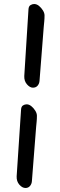

<svg xmlns="http://www.w3.org/2000/svg" viewBox="-20 -716 301 957"><path d="M198 -582 177 -313Q176 -299 167.5 -289Q159 -279 144 -279Q129 -279 114.5 -295.5Q100 -312 101 -337L122 -670Q123 -685 132 -690.5Q141 -696 150 -696Q163 -696 174.5 -686.5Q186 -677 194 -664Q202 -651 202 -639Q202 -622 200.5 -608Q199 -594 198 -582ZM160 -82 139 187Q138 201 129.5 211Q121 221 107 221Q91 221 76.5 204.5Q62 188 63 163L85 -170Q86 -185 94.5 -190.5Q103 -196 113 -196Q125 -196 136.5 -186.5Q148 -177 156 -164Q164 -151 164 -139Q164 -122 162.5 -108Q161 -94 160 -82Z"/></svg>

Font: Alkatra Medium
Style: Regular
Weight: 500
Designer: Suman Bhandary
Version: Version 1.100;gftools[0.9.22]